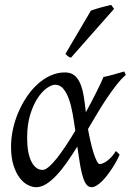

<svg xmlns="http://www.w3.org/2000/svg" viewBox="-20 -758 543 798"><path d="M157.2 -51.8Q168 -51.8 183.3 -64.9Q198.7 -78.1 216.6 -100.6Q234.4 -123 253.9 -152.6Q273.4 -182.1 293 -214.8Q288.1 -250.5 282 -284.9Q275.9 -319.3 266.4 -346.2Q256.8 -373 242.9 -389.4Q229 -405.8 209 -405.8Q194.8 -405.8 174.8 -391.8Q154.8 -377.9 136.5 -350.3Q118.2 -322.8 105.5 -281.5Q92.8 -240.2 92.8 -185.1Q92.8 -121.6 110.4 -86.7Q127.9 -51.8 157.2 -51.8ZM502.9 -446.8Q482.9 -429.2 463.4 -404.1Q443.8 -378.9 424.1 -349.6Q404.3 -320.3 384.8 -287.6Q365.2 -254.9 345.7 -221.7Q350.1 -196.8 356 -170.9Q361.8 -145 368.4 -124Q375 -103 381.8 -89.6Q388.7 -76.2 394 -76.2Q401.9 -76.2 411.4 -80.8Q420.9 -85.4 430.2 -93.3Q439.5 -101.1 447.5 -110.6Q455.6 -120.1 460.9 -129.9Q467.3 -126 470.2 -122.6Q473.1 -119.1 477.1 -115.2Q471.7 -102.5 463.6 -87.6Q455.6 -72.8 445.8 -57.9Q436 -43 425 -28.8Q414.1 -14.6 403.1 -3.9Q392.1 6.8 381.1 13.4Q370.1 20 360.8 20Q348.6 20 339.8 9.5Q331.1 -1 324.5 -22.2Q317.9 -43.5 312.5 -75.2Q307.1 -106.9 301.3 -148.9Q279.8 -114.3 258.3 -83.5Q236.8 -52.7 215.3 -29.8Q193.8 -6.8 172.6 6.6Q151.4 20 129.9 20Q113.8 20 95.5 10.7Q77.1 1.5 61.8 -18.8Q46.4 -39.1 36.1 -71Q25.9 -103 25.9 -148.9Q25.9 -184.1 33.7 -220.5Q41.5 -256.8 56.2 -291Q70.8 -325.2 91.1 -355.5Q111.3 -385.7 136.2 -408.2Q161.1 -430.7 189.9 -443.8Q218.8 -457 250 -457Q273.9 -457 289.1 -444.8Q304.2 -432.6 313.5 -410.9Q322.8 -389.2 327.9 -358.6Q333 -328.1 336.9 -291.5Q349.6 -314.5 360.8 -336.2Q372.1 -357.9 381.6 -377Q391.1 -396 398.4 -411.6Q405.8 -427.2 410.2 -438Q431.2 -442.4 452.1 -448.2Q473.1 -454.1 496.1 -460.9Q499 -455.6 500.2 -452.9Q501.5 -450.2 502.9 -446.8ZM274.9 -518.1Q267.6 -520.5 263.4 -523.4Q259.3 -526.4 252 -534.2L357.9 -713.9Q365.7 -716.8 376.5 -720.2Q387.2 -723.6 398.7 -726.8Q410.2 -730 421.6 -732.7Q433.1 -735.4 441.9 -737.8L454.1 -721.2Z"/></svg>

Font: Gentium Plus
Style: Italic
Weight: 400
Italic angle: -8°
Designer: J. Victor Gaultney, Annie Olsen, Iska Routamaa
Foundry: SIL International
Version: Version 1.510